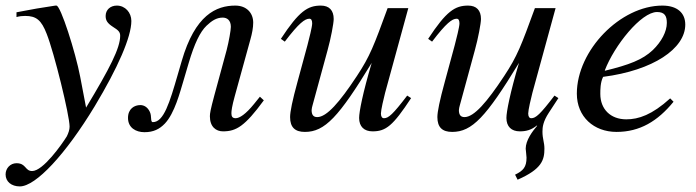

<svg xmlns="http://www.w3.org/2000/svg" viewBox="-81 -461 2490 687"><path d="M206 -186C189 -275 136 -441 121 -441H117C63 -433 30 -427 10 -423C0 -421 -11 -419 -22 -417V-400C-11 -403 -2 -404 9 -404C49 -404 67 -389 86 -340C113 -272 168 -48 168 -8C168 3 164 15 158 27C140 56 73 151 34 151C8 151 13 123 -22 123C-44 123 -61 141 -61 163C-61 189 -40 206 -10 206C47 206 154 91 258 -81C341 -219 389 -329 389 -386C389 -416 367 -441 337 -441C314 -441 297 -426 297 -404C297 -388 303 -378 323 -365C342 -353 349 -347 349 -333C349 -289 312 -217 227 -76Z M849 -115 828 -89C798 -52 776 -38 762 -38C750 -38 747 -45 747 -56C747 -64 749 -81 759 -117L815 -320C821 -341 825 -362 825 -380C825 -415 801 -441 761 -441C693 -441 617 -408 569 -242L555 -194C526 -94 505 -24 466 -24C456 -24 463 -45 455 -61C447 -78 434 -85 421 -85C400 -85 377 -72 377 -39C377 -4 405 12 436 12C468 12 490 1 509 -19C544 -56 563 -131 576 -174L594 -235C615 -306 635 -347 658 -369C676 -386 693 -398 716 -398C731 -398 745 -389 745 -365C745 -353 738 -313 730 -282L686 -120C672 -68 670 -55 670 -45C670 -7 692 9 717 9C764 9 795 -9 863 -102Z M1376 -119C1325 -52 1309 -38 1293 -38C1286 -38 1282 -44 1282 -55C1282 -67 1292 -110 1297 -129L1380 -432H1306C1257 -298 1243 -260 1196 -189C1134 -95 1088 -42 1054 -42C1039 -42 1034 -52 1034 -67C1034 -71 1036 -80 1037 -83L1091 -281C1103 -324 1113 -378 1113 -393C1113 -424 1097 -441 1067 -441C1020 -441 989 -421 924 -322L938 -312C989 -379 1010 -394 1026 -394C1033 -394 1036 -388 1036 -377C1036 -365 1025 -322 1019 -299L984 -170C965 -101 957 -61 957 -42C957 -5 975 11 1010 11C1081 11 1131 -42 1249 -236C1217 -128 1204 -61 1204 -39C1204 -8 1222 9 1252 9C1300 9 1325 -11 1390 -110Z M1917 -110 1903 -119C1852 -52 1836 -38 1820 -38C1813 -38 1809 -44 1809 -55C1809 -67 1819 -110 1824 -129L1907 -432H1833C1784 -298 1770 -260 1723 -189C1661 -95 1615 -42 1581 -42C1566 -42 1561 -52 1561 -67C1561 -71 1563 -80 1564 -83L1618 -281C1630 -324 1640 -378 1640 -393C1640 -424 1624 -441 1594 -441C1547 -441 1516 -421 1451 -322L1465 -312C1516 -379 1537 -394 1553 -394C1560 -394 1563 -388 1563 -377C1563 -365 1552 -322 1546 -299L1511 -170C1492 -101 1484 -61 1484 -42C1484 -5 1502 11 1537 11C1608 11 1658 -42 1776 -236C1744 -128 1731 -61 1731 -39C1731 -8 1749 9 1779 9C1802 9 1820 4 1840 -12L1841 -11C1824 9 1800 41 1800 71C1800 75 1803 96 1803 103C1803 137 1791 150 1762 164L1771 182C1858 144 1867 111 1867 71C1867 48 1860 36 1860 10C1860 -6 1862 -26 1883 -58Z M2083 -209C2117 -298 2213 -418 2270 -418C2298 -418 2305 -403 2305 -379C2305 -348 2286 -312 2255 -282C2218 -247 2170 -229 2084 -208ZM2317 -109C2252 -50 2204 -34 2160 -34C2104 -34 2067 -70 2067 -125C2067 -140 2067 -166 2077 -186C2256 -209 2371 -287 2371 -373C2371 -415 2342 -441 2289 -441C2139 -441 1983 -281 1983 -126C1983 -43 2044 11 2125 11C2208 11 2272 -27 2329 -97Z"/></svg>

Font: XITS
Style: Italic
Weight: 400
Italic angle: -16.33°
Designer: MicroPress Inc., with final additions and corrections provided by Coen Hoffman, Elsevier (retired)
Version: Version 1.302